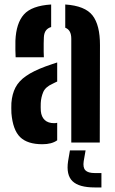

<svg xmlns="http://www.w3.org/2000/svg" viewBox="-20 -628 508 846"><path d="M30.3 -129.2Q29.8 -139 29.8 -152.2Q29.7 -165.3 30.2 -174.4Q33.3 -213.9 48.2 -242.5Q63.1 -271.1 94.9 -293.2Q126.7 -315.3 180.4 -335.2Q193.7 -340.1 206.5 -344.3Q219.2 -348.6 232 -352.8V-268.8Q227.2 -266.9 222.2 -264.2Q217.1 -261.6 211.7 -258.9Q179.9 -244.8 170.4 -222Q160.9 -199.3 159.6 -174.2Q159.3 -161.3 159.3 -155.1Q159.4 -148.9 159.9 -138.6Q162.4 -112.9 177.2 -99.1Q191.9 -85.3 218.4 -85.3Q226.8 -85.3 232 -87V-9.8Q208.1 7.5 166.8 7.5Q100.8 7.5 68.7 -23.9Q36.6 -55.3 30.3 -129.2ZM48.9 -375.8Q48.1 -386.4 47.8 -407.5Q47.4 -428.7 47.9 -448.8Q51.1 -525.8 85.4 -564.3Q119.7 -602.9 205.4 -608.2V-508.9Q190.7 -504.6 182.5 -493.8Q174.3 -482.9 173.3 -463.9Q172.7 -455.6 172.5 -436.4Q172.2 -417.1 172.5 -399Q172.8 -380.8 173.3 -375.8ZM294.1 0V-457.2Q294.1 -476.3 287.7 -488.4Q281.3 -500.5 267.5 -505.9V-608.2Q354.7 -602.5 387.8 -559.9Q420.8 -517.3 420.5 -428.9L419.6 0ZM426.9 197.9H396.9Q328.3 197.9 299.6 170.5Q270.9 143 280 82.3L288.1 34.8H357.1L348.8 82.3Q344.6 110.3 356.3 122.4Q367.9 134.5 397.2 134.5H426.9Z"/></svg>

Font: Big Shoulders Stencil Text SC Thin
Style: Regular
Weight: 100
Designer: Patric King
Foundry: XO Type Co
Version: Version 2.001